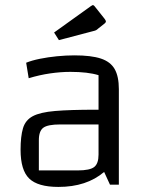

<svg xmlns="http://www.w3.org/2000/svg" viewBox="-20 -727 581 756"><path d="M210 9Q129 9 95 -24Q61 -57 61 -137Q61 -190 70.5 -222Q80 -254 109 -269.5Q138 -285 197 -290Q256 -295 356 -295H398V-237H217Q168 -237 150.5 -224Q133 -211 133 -175V-56H286Q334 -56 351 -69.5Q368 -83 368 -118V-431Q326 -444 257 -444Q219 -444 177.5 -438Q136 -432 93 -419L83 -480Q105 -489 137 -495.5Q169 -502 204.5 -505.5Q240 -509 273 -509Q339 -509 377 -496.5Q415 -484 431.5 -455Q448 -426 448 -376V0H413L390 -50Q321 9 210 9ZM212 -569 193 -599 338 -703Q344 -707 345 -707Q349 -707 352 -703L391 -654Q397 -646 397 -643Q397 -638 390 -633L366 -614Q362 -610 358 -608Q354 -606 345 -604Z"/></svg>

Font: Changa Light
Style: Regular
Weight: 300
Designer: Eduardo Rodriguez Tunni
Foundry: Eduardo Rodriguez Tunni
Version: Version 3.002; ttfautohint (v1.8.2)